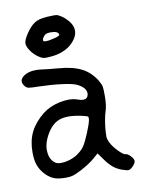

<svg xmlns="http://www.w3.org/2000/svg" viewBox="-83 -774 644 848"><g transform="rotate(-10 239.0 -350.0)"><path d="M199.7 -614.7Q210.9 -617.2 218.8 -620.6Q226.6 -624 226.6 -626.5Q226.6 -634.8 217.3 -639.6Q208 -644 190.9 -644Q176.8 -644 170.4 -641.1Q164.1 -638.7 158.7 -631.3Q146 -614.3 155.3 -610.4Q158.2 -608.9 164.1 -608.9Q176.3 -608.9 199.7 -614.7ZM115.7 -550.8Q97.2 -564.5 85 -583Q72.8 -601.1 72.8 -615.7Q72.8 -629.9 91.8 -658.2Q110.8 -686 128.4 -697.8Q139.6 -705.6 152.3 -709Q165 -712.4 189.9 -714.4Q206.5 -715.3 216.8 -715.3Q224.6 -715.3 228.5 -714.8Q237.3 -713.4 252 -703.6Q260.7 -698.2 270.5 -688Q280.3 -678.2 286.1 -669.9Q298.3 -651.4 298.3 -632.8Q298.3 -608.9 277.3 -585Q256.3 -560.5 223.1 -548.8Q222.7 -548.3 222.2 -548.3Q199.2 -540 170.4 -538.1Q160.2 -537.1 152.3 -537.1Q143.1 -537.1 138.7 -538.6Q130.4 -540.5 115.7 -550.8ZM204.1 -86.4Q214.4 -92.8 226.1 -102.5Q237.8 -112.8 243.2 -121.1Q254.9 -137.7 271 -176.8Q287.1 -215.3 290.5 -233.9Q292.5 -245.6 289.1 -248.5Q286.1 -251.5 266.6 -255.9Q231.4 -264.2 204.1 -264.2Q177.7 -264.2 158.7 -256.3Q120.6 -240.2 95.7 -185.5Q84 -159.7 84 -135.3Q84 -128.4 85 -121.1Q88.9 -89.8 110.8 -74.2Q119.6 -67.9 136.7 -67.9Q143.6 -67.9 151.4 -68.8Q179.2 -72.8 204.1 -86.4ZM395 7.8Q374 0.5 356.4 -14.2Q338.9 -29.3 322.3 -53.2Q315.4 -62.5 302.2 -81.5Q294.9 -75.2 279.8 -62Q270.5 -53.7 252.4 -41.5Q233.9 -29.8 217.3 -21Q191.9 -7.8 178.7 -3.9Q166 0 147 0Q115.2 0 96.7 -6.3Q77.6 -13.2 60.5 -29.3Q38.6 -50.8 29.3 -75.2Q20 -99.1 20 -135.7Q20 -187.5 39.1 -226.1Q58.1 -264.6 99.1 -297.9Q130.4 -322.8 177.2 -333Q198.7 -337.4 217.3 -337.4Q239.3 -337.4 256.8 -331.1Q271.5 -325.7 281.2 -325.7Q300.3 -325.7 304.2 -344.7Q304.7 -347.7 304.7 -350.6Q304.7 -375.5 268.6 -394Q251 -403.3 202.6 -409.7Q154.8 -416 97.2 -417.5Q62.5 -418 52.7 -419.9Q43.5 -421.9 36.6 -430.2Q27.3 -441.9 27.3 -452.1Q27.3 -465.8 43.9 -477.1Q64.9 -491.2 97.2 -491.2Q109.9 -491.2 124 -489.3Q133.8 -487.8 155.8 -485.4Q175.8 -483.4 194.8 -481.9Q196.8 -481.4 198.7 -481.4Q261.7 -476.6 301.3 -456.1Q340.3 -435.5 364.3 -395Q373.5 -379.4 376 -368.2Q377.9 -356.4 377.9 -327.6Q377.9 -306.6 376 -288.6Q373.5 -270.5 369.1 -257.3Q365.2 -246.6 361.3 -225.6Q357.4 -204.6 355.5 -186Q353.5 -163.1 353.5 -151.4Q353.5 -147.5 353.5 -145Q354.5 -134.3 361.3 -120.6Q371.1 -100.6 392.6 -78.6Q414.1 -56.6 422.9 -56.6Q432.6 -56.6 444.8 -43.5Q457.5 -30.3 457.5 -20.5Q457.5 -10.7 444.8 2.4Q432.6 15.1 423.3 15.1Q419.4 15.1 411.1 12.7Q402.8 10.7 395 7.8Z"/></g></svg>

Font: Casuwalt
Style: Regular
Weight: 400
Designer: Walter E Stewart
Version: 0.1